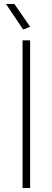

<svg xmlns="http://www.w3.org/2000/svg" viewBox="-20 -942 263 962"><path d="M93 -740H131V0H93ZM96 -794 10 -922H52L131 -808Z"/></svg>

Font: Encode Sans Narrow
Style: Thin
Weight: 250
Designer: Pablo Impallari, Andres Torresi
Foundry: Pablo Impallari, Andres Torresi
Version: Version 1.000; ttfautohint (v1.00) -l 8 -r 50 -G 200 -x 14 -